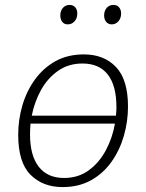

<svg xmlns="http://www.w3.org/2000/svg" viewBox="-20 -753 594 780"><path d="M321 -532Q402 -532 451 -481Q500 -430 500 -320Q500 -259 483 -200.5Q466 -142 432.5 -95Q399 -48 349.5 -20.5Q300 7 234 7Q154 7 104 -43Q54 -93 54 -205Q54 -267 71 -325Q88 -383 122 -430Q156 -477 205.5 -504.5Q255 -532 321 -532ZM315 -495Q258 -495 215.5 -465Q173 -435 146.5 -387Q120 -339 109 -283H451Q453 -301 453 -318Q453 -405 418 -450Q383 -495 315 -495ZM102 -207Q102 -121 137.5 -75.5Q173 -30 240 -30Q298 -30 340.5 -61Q383 -92 410 -142.5Q437 -193 447 -251H104Q102 -229 102 -207ZM255 -654Q241 -654 233 -664Q225 -674 225 -690Q225 -709 235.5 -721Q246 -733 263 -733Q277 -733 285.5 -723.5Q294 -714 294 -698Q294 -679 283 -666.5Q272 -654 255 -654ZM434 -654Q420 -654 411.5 -664Q403 -674 403 -690Q403 -709 413.5 -721Q424 -733 441 -733Q455 -733 463.5 -723.5Q472 -714 472 -698Q472 -679 461 -666.5Q450 -654 434 -654Z"/></svg>

Font: Bitter Light
Style: Italic
Weight: 300
Italic angle: -9°
Designer: Sol Matas, and Bitter project Authors
Foundry: Sol Matas
Version: Version 2.001